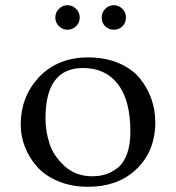

<svg xmlns="http://www.w3.org/2000/svg" viewBox="-20 -712 680 742"><path d="M208 -610.6Q193.8 -624 193.8 -644Q193.8 -664.1 208 -678Q222.2 -691.9 241 -691.9Q259.8 -691.9 273.9 -678Q288.1 -664.1 288.1 -644Q288.1 -624 273.9 -610.6Q259.8 -597.2 241 -597.2Q222.2 -597.2 208 -610.6ZM386.5 -610.6Q373 -624 373 -644Q373 -664.1 387 -678Q400.9 -691.9 419.9 -691.9Q439 -691.9 452.9 -678Q466.8 -664.1 466.8 -644Q466.8 -624 453.4 -610.6Q439.9 -597.2 419.9 -597.2Q399.9 -597.2 386.5 -610.6ZM60.1 -230Q60.1 -336.9 128.9 -412.1Q202.1 -490.2 320.8 -490.2Q387.7 -490.2 439.9 -467.5Q492.2 -444.8 521.5 -408Q550.8 -371.1 565.4 -328.6Q580.1 -286.1 580.1 -240.2Q580.1 -122.1 500 -51.8Q430.2 10.3 318.8 9.8Q255.9 9.8 204.8 -11.7Q153.8 -33.2 123.3 -67.6Q92.8 -102.1 76.4 -144Q60.1 -186 60.1 -230ZM300.8 -449.2Q155.8 -449.2 155.8 -254.9Q155.8 -205.1 171.4 -157Q187 -108.9 230 -69.8Q272.9 -30.8 336.9 -30.8Q363.8 -30.8 387 -37.8Q410.2 -44.9 433.6 -62.5Q457 -80.1 470.5 -116Q483.9 -151.9 483.9 -203.1Q483.9 -324.2 435.8 -386.7Q387.7 -449.2 300.8 -449.2Z"/></svg>

Font: Linux Libertine Mono
Style: Mono
Weight: 400
Designer: Philipp H. Poll
Foundry: Philipp H. Poll
Version: Version 5.1.7 ; ttfautohint (v0.9)